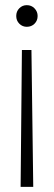

<svg xmlns="http://www.w3.org/2000/svg" viewBox="-20 -528 208 745"><path d="M65 -334H102L109 197H60ZM84 -508Q102 -508 114 -495.5Q126 -483 126 -466Q126 -448 114 -436Q102 -424 84 -424Q67 -424 55 -436Q43 -448 43 -466Q43 -484 55 -496Q67 -508 84 -508Z"/></svg>

Font: DM Sans 36pt ExtraLight
Style: Regular
Weight: 250
Designer: Colophon Foundry, Jonny Pinhorn
Foundry: Colophon Foundry
Version: Version 4.004;gftools[0.9.30]